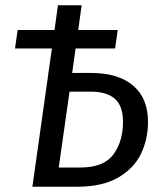

<svg xmlns="http://www.w3.org/2000/svg" viewBox="-20 -709 606 729"><path d="M542 -246Q542 -181 515.5 -125.5Q489 -70 429 -35Q369 0 273 0H103L177 -525H37L47 -595H187L200 -689H290L277 -595H427L417 -525H267L254 -432H326Q429 -432 485.5 -384Q542 -336 542 -246ZM447 -246Q447 -307 416 -334Q385 -361 325 -361H244L203 -73H285Q374 -73 410.5 -122.5Q447 -172 447 -246Z"/></svg>

Font: Fira Sans Condensed
Style: Italic
Weight: 400
Width: 3
Italic angle: -8°
Designer: bBox Type GmbH & Carrois Corporate GbR & Edenspiekermann AG
Foundry: bBox Type GmbH & Carrois Corporate GbR & Edenspiekermann AG
Version: Version 4.301